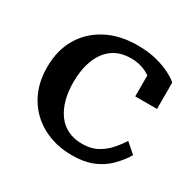

<svg xmlns="http://www.w3.org/2000/svg" viewBox="-122 -652 805 794"><g transform="rotate(30 280.5 -255.0)"><path d="M324 -52Q366 -52 396 -68.5Q426 -85 447.5 -109.5Q469 -134 484 -158L531 -117Q510 -82 480 -52.5Q450 -23 409 -6.5Q368 10 312 10Q232 10 170.5 -23.5Q109 -57 75 -116.5Q41 -176 41 -255Q41 -336 76 -395Q111 -454 174 -487Q237 -520 321 -520Q373 -520 413 -509.5Q453 -499 480.5 -484.5Q508 -470 521 -458V-332H417V-451Q428 -449 436.5 -444Q445 -439 450.5 -431Q456 -423 457.5 -413Q459 -403 455 -393Q439 -421 403.5 -440.5Q368 -460 325 -460Q272 -460 237 -434.5Q202 -409 184 -362.5Q166 -316 166 -255Q166 -209 176.5 -171.5Q187 -134 207 -107Q227 -80 256.5 -66Q286 -52 324 -52Z"/></g></svg>

Font: Roboto Serif 36pt Medium
Style: Regular
Weight: 500
Designer: Greg Gazdowicz
Foundry: Commercial Type
Version: Version 1.008